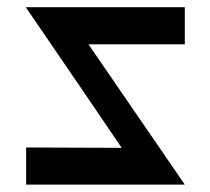

<svg xmlns="http://www.w3.org/2000/svg" viewBox="-20 -500 570 520"><path d="M480.5 -480.5Q480.5 -446.3 480.5 -379.9Q393.6 -379.9 219.7 -379.9Q306.6 -252.9 480.5 0Q336.9 0 50.8 0Q50.8 -33.2 50.8 -100.6Q136.7 -100.6 309.6 -99.6Q223.6 -226.6 49.8 -480.5Q193.4 -480.5 480.5 -480.5Z"/></svg>

Font: Alibu-Mazigh Belqasem 1
Style: Bold
Weight: 400
Designer: Mazigh Mubarik Belqasem
Version: Version 1.0